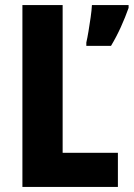

<svg xmlns="http://www.w3.org/2000/svg" viewBox="-20 -734 525 754"><path d="M68 0V-714H226V-134H443V0ZM485 -703Q472 -666 454.5 -627.5Q437 -589 416 -554H319V-567Q323 -584 327.5 -611Q332 -638 336 -666Q340 -694 341 -714H485Z"/></svg>

Font: Noto Sans Myanmar Condensed ExtraBold
Style: Regular
Weight: 800
Width: 3
Designer: Monotype Design Team
Foundry: Monotype Imaging Inc.
Version: Version 2.107; ttfautohint (v1.8.4.7-5d5b)